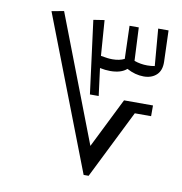

<svg xmlns="http://www.w3.org/2000/svg" viewBox="-76 -875 769 810"><g transform="rotate(10 308.0 -469.5)"><path d="M81.5 -793.5 133.8 -803.2 341.8 -262.2 448.2 -476.1H572.3V-430.2H502.4L356.4 -136.7H335ZM261.7 -788.1 308.6 -795.4 319.8 -644Q349.1 -638.2 369.6 -638.2Q399.9 -638.2 420.9 -648.9L416.5 -790H456.1L462.9 -647.9Q489.7 -638.2 519 -638.2Q535.6 -638.2 550.8 -641.1L537.6 -799.3H582L586.4 -665.5Q587.4 -628.4 566.7 -609.1Q545.9 -589.8 511.7 -589.8Q475.6 -589.8 439.5 -609.4Q415.5 -587.9 368.7 -587.9Q348.1 -587.9 324.7 -592.8L339.8 -475.6H302.2Z"/></g></svg>

Font: SG Kara Bold
Style: Regular
Weight: 400
Designer: Damoon Khanjanzadeh
Version: Version 1.000